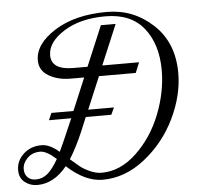

<svg xmlns="http://www.w3.org/2000/svg" viewBox="-125 -754 864 816"><g transform="rotate(-5 307.0 -345.5)"><path d="M281 9Q206 9 129 -62Q73 7 2 7Q-28 7 -51 -11Q-74 -29 -74 -63Q-74 -103 -43 -131.5Q-12 -160 34 -160Q69 -160 109 -125Q122 -151 170 -263H75L88 -293H182L240 -431H182Q128 -431 89 -454Q50 -477 50 -520Q50 -590 137 -645Q224 -700 360 -700Q473 -700 556.5 -622.5Q640 -545 640 -415Q640 -320 593 -222.5Q546 -125 461.5 -58Q377 9 281 9ZM341 -263H232L208 -205Q177 -133 149 -90Q174 -68 189 -56Q204 -44 229.5 -32.5Q255 -21 279 -21Q359 -21 428 -86.5Q497 -152 534 -246.5Q571 -341 571 -433Q571 -544 516 -613Q461 -682 352 -682Q244 -682 174 -637.5Q104 -593 104 -537Q104 -475 199 -475H258L330 -646H393L321 -475H478L460 -431H303L245 -293H355ZM-2 -17Q26 -17 48 -35.5Q70 -54 94 -96Q53 -133 26 -133Q-8 -133 -29 -111.5Q-50 -90 -50 -65Q-50 -43 -37 -30Q-24 -17 -2 -17Z"/></g></svg>

Font: Dynalight
Style: Regular
Weight: 400
Designer: Astigmatic (AOETI)
Foundry: Astigmatic (AOETI)
Version: Version 1.000